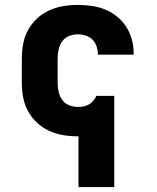

<svg xmlns="http://www.w3.org/2000/svg" viewBox="-20 -548 640 783"><path d="M300 215V8H297Q267 8 237.5 3Q208 -2 180.5 -14.5Q153 -27 131 -47.5Q109 -68 94.5 -94.5Q80 -121 74.5 -150.5Q69 -180 69 -210V-310Q69 -340 74.5 -369.5Q80 -399 94.5 -425.5Q109 -452 131 -472.5Q153 -493 180.5 -505.5Q208 -518 237.5 -523Q267 -528 297 -528Q325 -528 353.5 -524Q382 -520 408 -509.5Q434 -499 456.5 -481Q479 -463 494.5 -439Q510 -415 517.5 -387.5Q525 -360 525 -332V-325H379V-328Q379 -344 373.5 -360Q368 -376 356.5 -387Q345 -398 329 -403Q313 -408 297 -408Q279 -408 261.5 -401Q244 -394 233.5 -379Q223 -364 219 -346Q215 -328 215 -310V-210Q215 -192 219 -174Q223 -156 233.5 -141Q244 -126 261.5 -119Q279 -112 297 -112Q309 -112 320.5 -114Q332 -116 342.5 -122Q353 -128 360.5 -137Q368 -146 373 -157H446V215Z"/></svg>

Font: Iosevka Aile Heavy
Style: Regular
Weight: 900
Designer: Belleve Invis
Foundry: Belleve Invis
Version: Version 31.1.0; ttfautohint (v1.8.4)